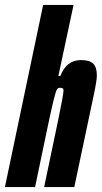

<svg xmlns="http://www.w3.org/2000/svg" viewBox="-41 -763 415 783"><path d="M135 -743H259L197 -453H205Q230 -518 289 -518Q324 -518 339 -503.5Q354 -489 354 -455Q354 -434 341 -374L262 0H139L198 -282Q217 -373 218 -394Q218 -401 214.5 -403Q211 -405 203 -405Q195 -405 190.5 -397Q186 -389 176.5 -350Q167 -311 153 -244L102 0H-21Z"/></svg>

Font: Saira Ultra Condensed Black
Style: Italic
Weight: 900
Width: 1
Italic angle: -12°
Designer: Hector Gatti with collaboration of the Omnibus-Type team
Foundry: Omnibus-Type
Version: Version 1.001; ttfautohint (v1.8)